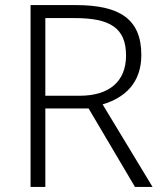

<svg xmlns="http://www.w3.org/2000/svg" viewBox="-20 -827 640 754"><path d="M278 -807H100V-93H158V-401H328L510 -93H579L383 -417C470 -443 535 -501 535 -611C535 -753 449 -807 278 -807ZM273 -756C410 -756 475 -719 475 -609C475 -507 409 -451 293 -451H158V-756Z"/></svg>

Font: Noto Sans Telugu UI Light
Style: Regular
Weight: 300
Designer: Jelle Bosma - Monotype Design Team
Foundry: Monotype Imaging Inc.
Version: Version 2.005